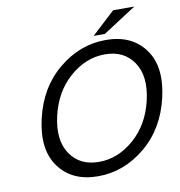

<svg xmlns="http://www.w3.org/2000/svg" viewBox="-97 -989 1030 1098"><g transform="rotate(-10 418.5 -440.0)"><path d="M633 -900H756L563 -775H498ZM337.5 -578Q244 -496 213 -360Q182 -224 237.5 -142Q293 -60 404 -60Q515 -60 608.5 -142Q702 -224 733 -360Q764 -496 708.5 -578Q653 -660 542 -660Q431 -660 337.5 -578ZM159 -82.5Q83 -185 123 -360Q163 -535 287 -637.5Q411 -740 561 -740Q711 -740 787 -637.5Q863 -535 823 -360Q783 -185 659 -82.5Q535 20 385 20Q235 20 159 -82.5Z"/></g></svg>

Font: Miedinger
Style: Italic
Weight: 400
Italic angle: -13°
Version: Version 001.000